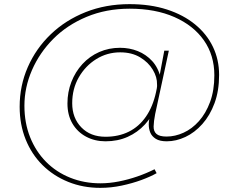

<svg xmlns="http://www.w3.org/2000/svg" viewBox="-20 -738 1154 928"><path d="M465 170Q381 170 309.5 141Q238 112 185.5 60Q133 8 104 -64Q75 -136 75 -222Q75 -324 114.5 -414Q154 -504 225.5 -572.5Q297 -641 394 -679.5Q491 -718 606 -718Q707 -718 787 -692Q867 -666 923.5 -619.5Q980 -573 1009.5 -511Q1039 -449 1039 -376Q1039 -299 1017 -239.5Q995 -180 958 -138.5Q921 -97 876 -76Q831 -55 786 -55Q752 -55 733 -67Q714 -79 706.5 -97Q699 -115 699 -136Q699 -157 706 -180.5Q713 -204 725 -235L734 -224Q716 -175 680.5 -136.5Q645 -98 597 -76.5Q549 -55 490 -55Q438 -55 396 -77.5Q354 -100 330 -141Q306 -182 306 -238Q306 -293 325 -342Q344 -391 378.5 -428.5Q413 -466 459.5 -486.5Q506 -507 560 -507Q606 -507 646 -491Q686 -475 715.5 -443Q745 -411 757 -360L748 -355L774 -493H796L730 -187Q723 -151 722.5 -127Q722 -103 736.5 -90.5Q751 -78 785 -78Q826 -78 867 -96.5Q908 -115 941.5 -152.5Q975 -190 995.5 -245.5Q1016 -301 1016 -374Q1016 -471 965.5 -543Q915 -615 823 -655.5Q731 -696 607 -696Q493 -696 398.5 -656.5Q304 -617 237.5 -550Q171 -483 134.5 -399Q98 -315 98 -227Q98 -144 125.5 -75Q153 -6 202.5 44Q252 94 319.5 121Q387 148 465 148Q509 148 554.5 139Q600 130 643.5 115Q687 100 727 80L737 99Q707 116 663.5 132Q620 148 568.5 159Q517 170 465 170ZM490 -77Q553 -77 602.5 -101.5Q652 -126 685.5 -174.5Q719 -223 734 -292Q736 -300 738 -311.5Q740 -323 739 -330Q740 -365 718.5 -401Q697 -437 657 -461Q617 -485 561 -485Q498 -485 445.5 -452.5Q393 -420 361 -364.5Q329 -309 329 -239Q329 -168 373 -122.5Q417 -77 490 -77Z"/></svg>

Font: Lexend Exa Thin
Style: Regular
Weight: 250
Designer: Bonnie Shaver-Troup, Thomas Jockin
Foundry: Lexend
Version: Version 1.007